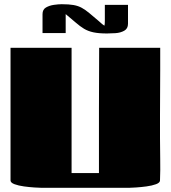

<svg xmlns="http://www.w3.org/2000/svg" viewBox="-20 -892 812 912"><path d="M451 -665H741V-558L740 -344V-237Q740 -187 741 -136Q742 -85 740 -35Q740 -24 721 -17Q702 -10 675.5 -6.5Q649 -3 626 -1.5Q603 0 595 0H175Q166 0 143 -1.5Q120 -3 94 -6.5Q68 -10 49 -17Q30 -24 30 -35V-665H320V-70H450Q450 -219 450 -368Q450 -517 451 -665ZM292 -735H182V-825Q182 -847 198.5 -856.5Q215 -866 236.5 -869Q258 -872 273 -872Q308 -872 330 -868Q352 -864 369 -854.5Q386 -845 404 -830Q422 -815 449 -792Q456 -786 462 -780.5Q468 -775 476 -770Q478 -776 478 -793.5Q478 -811 478 -818V-869H588V-779Q588 -756 570 -746Q552 -736 528.5 -734.5Q505 -733 488 -733Q449 -733 423.5 -738.5Q398 -744 379 -755.5Q360 -767 340 -784.5Q320 -802 292 -825Z"/></svg>

Font: Gajraj One
Style: Regular
Weight: 400
Designer: Saurabh Sharma
Foundry: Saurabh Sharma
Version: Version 1.000